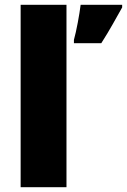

<svg xmlns="http://www.w3.org/2000/svg" viewBox="-20 -780 529 800"><path d="M257 0H66V-760H257ZM489 -749Q468 -712 449 -678Q430 -644 402 -600H288V-614Q296 -643 304 -685.5Q312 -728 316 -760H489Z"/></svg>

Font: Noto Sans Meetei Mayek Black
Style: Regular
Weight: 900
Designer: Monotype Design Team and Neelakash Kshetrimayum
Foundry: Monotype Imaging Inc.
Version: Version 2.002; ttfautohint (v1.8.4.7-5d5b)